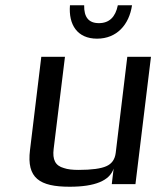

<svg xmlns="http://www.w3.org/2000/svg" viewBox="-20 -700 613 730"><path d="M245 10C341 10 397 -13 412 -59L405 0H495L554 -484H464L420 -119C417 -94 405 -77 384 -68C364 -59 329 -54 279 -54C256 -54 237 -56 223 -61C190 -70 179 -93 184 -134L227 -484H137L94 -129C81 -23 130 10 245 10ZM482 -680H428C419 -635 395 -612 356 -612C317 -612 299 -635 300 -680H246C240 -606 274 -553 349 -553C424 -553 471 -606 482 -680Z"/></svg>

Font: Gamestation Text
Style: Italic
Weight: 400
Designer: Jonas Hecksher
Foundry: Jonas Hecksher, Playtypeª, e-types AS
Version: Version 1.003